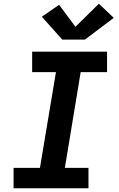

<svg xmlns="http://www.w3.org/2000/svg" viewBox="-20 -1013 640 1033"><path d="M53 0V-110H195L281 -625H153V-735H556V-625H414L329 -110H456V0ZM315 -800 205 -923 298 -987 386 -869 512 -993 592 -917 437 -800Z"/></svg>

Font: Iosevka Curly Slab XBdEx
Style: Italic
Weight: 800
Width: 7
Italic angle: -9°
Monospace: yes
Designer: Belleve Invis
Foundry: Belleve Invis
Version: Version 11.1.0; ttfautohint (v1.8.3)